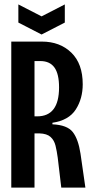

<svg xmlns="http://www.w3.org/2000/svg" viewBox="-20 -848 422 868"><path d="M31 0V-660H169Q251 -660 302.5 -610Q354 -560 354 -467Q354 -402 322.5 -353Q291 -304 217 -293V-286Q284 -283 309 -251Q334 -219 344 -153L366 0H257L241 -135Q237 -165 231 -189.5Q225 -214 208.5 -229Q192 -244 158 -245H136V0ZM136 -322H148Q247 -322 247 -453Q247 -514 226 -543Q205 -572 162 -572H136ZM63 -828 168 -774 273 -828V-746L168 -692L63 -746Z"/></svg>

Font: Bricolage Grotesque 96pt Condensed Medium
Style: Regular
Weight: 500
Width: 3
Designer: Mathieu Triay
Foundry: Atelier Triay
Version: Version 1.001; ttfautohint (v1.8.4.7-5d5b);gftools[0.9.33.de